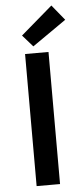

<svg xmlns="http://www.w3.org/2000/svg" viewBox="-59 -914 414 947"><g transform="rotate(-5 147.5 -440.5)"><path d="M83 0V-654H199V0ZM127 -688 76 -746 233 -881 295 -805Z"/></g></svg>

Font: TT Toshiba Sans Medium
Style: Regular
Weight: 500
Designer: Paul D. Hunt
Foundry: Toshiba Corporation
Version: Version 2.020;PS 2.000;hotconv 1.0.86;makeotf.lib2.5.63406